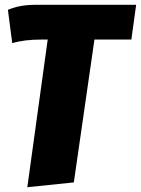

<svg xmlns="http://www.w3.org/2000/svg" viewBox="-20 -554 588 801"><path d="M528 -389H374L288 207L94 227L179 -389H153Q81 -389 31 -374L13 -513Q40 -524 67 -529Q94 -534 132 -534H548Z"/></svg>

Font: Fira Sans Black
Style: Italic
Weight: 900
Italic angle: -8°
Designer: Carrois Corporate & Edenspiekermann AG
Foundry: Carrois Corporate GbR & Edenspiekermann AG
Version: Version 4.203